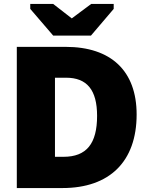

<svg xmlns="http://www.w3.org/2000/svg" viewBox="-20 -951 750 971"><path d="M671 -372C671 -593 541 -714 312 -714H65V0H296C534 0 671 -134 671 -372ZM471 -365C471 -225 418 -158 301 -158H258V-558H314C420 -558 471 -496 471 -365ZM249 -771H440L555 -906V-931H441L343 -858L249 -931H133V-906Z"/></svg>

Font: Frost ExtraBold
Style: Regular
Weight: 800
Designer: Lee Frost
Foundry: Lee Frost for Ice Communication Norge AS
Version: Version 2.011;hotconv 1.0.107;makeotfexe 2.5.65593